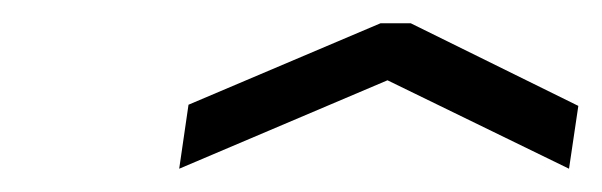

<svg xmlns="http://www.w3.org/2000/svg" viewBox="-20 -752 517 165"><path d="M469 -607 313 -683 134 -607 142 -662 307 -732H333L477 -661Z"/></svg>

Font: Economica
Style: Italic
Weight: 400
Designer: Vicente Lamonaca
Foundry: Vicente Lamonaca
Version: Version 1.100